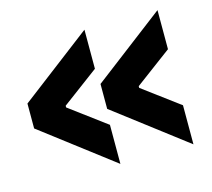

<svg xmlns="http://www.w3.org/2000/svg" viewBox="-76 -596 723 655"><g transform="rotate(-15 285.5 -269.0)"><path d="M20 -225V-313L273 -506V-368L144 -272V-266L273 -170V-32ZM278 -225V-313L531 -506V-368L402 -272V-266L531 -170V-32Z"/></g></svg>

Font: Chakra Petch
Style: Bold
Weight: 700
Designer: Katatrad Aksorn Co.,Ltd.
Foundry: Cadson Demak Co.,Ltd.
Version: Version 1.000; ttfautohint (v1.6)